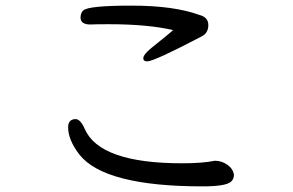

<svg xmlns="http://www.w3.org/2000/svg" viewBox="-20 -671 1040 682"><path d="M700 -9Q351 -9 262 -122Q222 -174 222 -219Q222 -247 248 -248Q266 -248 281 -213Q334 -91 627 -91Q700 -91 743 -100Q768 -100 788 -85.5Q808 -71 811 -50Q811 -35 800 -25Q780 -9 700 -9ZM503 -453Q489 -453 489 -464Q489 -477 517 -500Q584 -554 595 -564Q506 -585 366 -585Q319 -585 301 -584Q266 -584 266 -609Q267 -627 276 -634Q294 -651 447 -651Q598 -651 688 -618Q720 -610 720 -582Q720 -554 697 -542Q527 -453 503 -453Z"/></svg>

Font: LXGW WenKai Mono Medium
Style: Regular
Weight: 500
Monospace: yes
Designer: LXGW / Fontworks Inc.
Foundry: LXGW / Fontworks Inc.
Version: Version 1.520; June 14, 2025